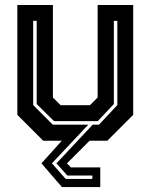

<svg xmlns="http://www.w3.org/2000/svg" viewBox="-20 -560 601 764"><path d="M226.5 184.5 145 90 226 0H152L49 -103V-540H190.5V-172L221 -141.5H338L368.5 -172V-540H510V-103L407 0H336.5L246.5 90L261.5 106H379V184.5ZM241.5 152H347.5V138.5H248L204.5 90L349 -64H374L447 -142V-477H433V-146L369 -78H195L126 -146V-477H112V-142L190 -64H331.5L186.5 90Z"/></svg>

Font: Tourney Condensed Regular
Style: Bold
Weight: 700
Width: 3
Designer: Tyler Finck
Foundry: Etcetera Type Co
Version: Version 1.010; ttfautohint (v1.8.3)